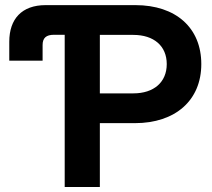

<svg xmlns="http://www.w3.org/2000/svg" viewBox="-20 -748 850 768"><path d="M238.8 0H379.4V-255.4H519.5C681.6 -255.4 785.2 -346.7 785.2 -491.7C785.2 -636.7 683.6 -727.5 521.5 -727.5H162.6C66.9 -727.5 17.1 -671.9 17.1 -581.1V-505.4H150.4V-567.9C150.4 -596.2 164.6 -608.9 196.3 -608.9H238.8ZM379.4 -374.5V-608.4H513.2C595.7 -608.4 647 -564 647 -491.7C647 -419.4 595.7 -374.5 513.2 -374.5Z"/></svg>

Font: Raveo Display Display SemiBold
Style: Regular
Weight: 600
Designer: Jakub Foglar, Rasmus Andersson (Inter)
Foundry: Jakubfoglar.com
Version: Version 1.100;Glyphs 3.2.3 (3260)